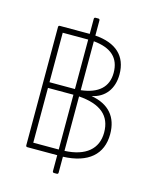

<svg xmlns="http://www.w3.org/2000/svg" viewBox="-125 -870 808 1012"><g transform="rotate(15 279.5 -364.5)"><path d="M502 -215C502 -309 452 -367 355 -384C426 -398 468 -453 468 -532C468 -632 406 -689 292 -697V-780C292 -785 289 -788 284 -788H269C264 -788 261 -785 261 -780V-698H98C93 -698 90 -695 90 -690V-44C90 -39 93 -36 98 -36H261V51C261 56 264 59 269 59H284C289 59 292 56 292 51V-36C429 -41 502 -105 502 -215ZM258 -667H261V-397H246H122V-667ZM436 -532C436 -455 387 -410 292 -399V-666C388 -657 436 -613 436 -532ZM122 -366H251H261V-67H122ZM292 -365C411 -356 469 -307 469 -215C469 -126 407 -73 292 -68Z"/></g></svg>

Font: LINE Seed Sans TH Thin
Style: Regular
Weight: 250
Designer: Dalton Maag Ltd | Thai characters by Cadson Demak Co.,Ltd.
Foundry: Dalton Maag Ltd
Version: Version 1.003